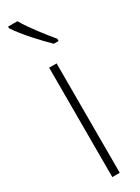

<svg xmlns="http://www.w3.org/2000/svg" viewBox="-207 -784 588 804"><g transform="rotate(-30 87.5 -382.0)"><path d="M52 -764H7V-756C39 -707 99 -643 137 -606H160V-617C124 -661 84 -710 52 -764ZM106 0V-529H70V0Z"/></g></svg>

Font: Noto Sans Georgian ExtraCondensed ExtraLight
Style: Regular
Weight: 200
Width: 2
Designer: Monotype Design Team, Akaki Razmadze
Foundry: Google LLC
Version: Version 2.005